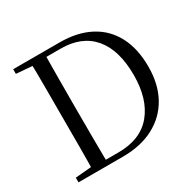

<svg xmlns="http://www.w3.org/2000/svg" viewBox="-158 -899 1085 1070"><g transform="rotate(-30 385.0 -364.0)"><path d="M53 0V-30L191 -42H202V0ZM155 0Q157 -84 157 -170.5Q157 -257 157 -358V-385Q157 -474 157 -559.5Q157 -645 155 -728H248Q247 -645 246.5 -560Q246 -475 246 -385V-358Q246 -257 246.5 -170.5Q247 -84 248 0ZM202 0V-33H329Q472 -33 545.5 -121.5Q619 -210 619 -364Q619 -525 547 -610Q475 -695 340 -695H202V-728H352Q465 -728 546 -685.5Q627 -643 670 -561.5Q713 -480 713 -364Q713 -252 668 -170.5Q623 -89 539 -44.5Q455 0 338 0ZM53 -698V-728H202V-687H191Z"/></g></svg>

Font: Noto Serif TC ExtraLight
Style: Regular
Weight: 400
Version: Version 2.002-H1;hotconv 1.1.0;makeotfexe 2.6.0